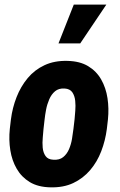

<svg xmlns="http://www.w3.org/2000/svg" viewBox="-20 -802 520 832"><path d="M22.5 -243.2 27.3 -284.2Q33.7 -335 51.8 -381.1Q69.8 -427.2 99.9 -463.4Q129.9 -499.5 172.9 -519.5Q215.8 -539.6 272 -538.1Q325.7 -537.1 361.8 -515.4Q397.9 -493.7 418.5 -457.5Q439 -421.4 445.8 -376.7Q452.6 -332 447.8 -284.7L442.9 -242.7Q436.5 -192.9 418.7 -146.5Q400.9 -100.1 370.4 -64.5Q339.8 -28.8 297.4 -8.8Q254.9 11.2 198.7 9.8Q145 8.8 109.1 -12.9Q73.2 -34.7 52.5 -70.6Q31.7 -106.4 24.7 -151.1Q17.6 -195.8 22.5 -243.2ZM173.3 -284.7 168.5 -242.7Q167.5 -227.5 165.3 -205.8Q163.1 -184.1 165 -162.4Q167 -140.6 177.5 -125.7Q188 -110.8 210.9 -109.9Q237.3 -107.9 253.7 -121.1Q270 -134.3 279.1 -155.5Q288.1 -176.8 292 -200.2Q295.9 -223.6 298.3 -243.7L303.2 -285.6Q304.2 -299.8 306.2 -321.8Q308.1 -343.8 305.9 -365.2Q303.7 -386.7 293.5 -401.9Q283.2 -417 259.8 -418.5Q234.4 -419.9 218.5 -406.5Q202.6 -393.1 193.4 -371.6Q184.1 -350.1 179.7 -326.9Q175.3 -303.7 173.3 -284.7ZM233.4 -613.8 299.8 -782.2H440.9L327.6 -613.8Z"/></svg>

Font: Roboto Condensed ExtraBold
Style: Italic
Weight: 800
Italic angle: -12°
Designer: Christian Robertson
Foundry: Google
Version: Version 3.008; 2023